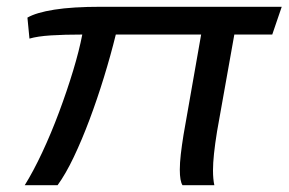

<svg xmlns="http://www.w3.org/2000/svg" viewBox="-20 -547 852 567"><path d="M53 0Q78 -40 104.5 -96.5Q131 -153 154.5 -216Q178 -279 196 -338.5Q214 -398 223 -445Q170 -445 130.5 -442.5Q91 -440 67 -433L61 -495Q87 -510 140.5 -518.5Q194 -527 279 -527H812L784 -445H672L621 -159Q615 -122 612 -93.5Q609 -65 609 -44Q609 -31 610 -20Q611 -9 613 0H519Q515 -6 513 -17.5Q511 -29 511 -46Q511 -66 514 -92Q517 -118 522 -149L574 -445H322Q307 -384 287 -319Q267 -254 244.5 -194Q222 -134 198 -83.5Q174 -33 150 0Z"/></svg>

Font: Archivo Expanded
Style: Italic
Weight: 400
Width: 7
Italic angle: -10°
Designer: Hector Gatti
Foundry: Omnibus-Type
Version: Version 2.001